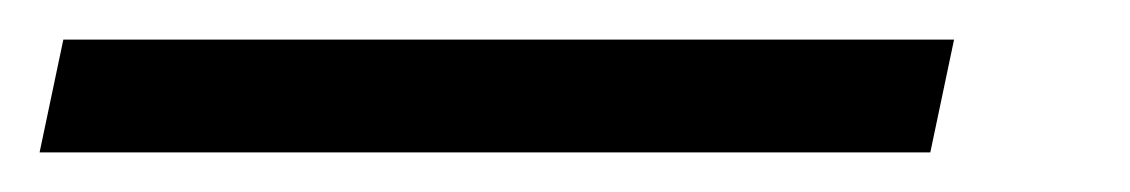

<svg xmlns="http://www.w3.org/2000/svg" viewBox="-104 60 571 97"><path d="M378 80 366 137H-84L-72 80Z"/></svg>

Font: Rosa Sans Light
Style: Italic
Weight: 300
Italic angle: -12°
Designer: Pentagram / MCKL
Foundry: Pentagram / MCKL
Version: Version 1.005;September 16, 2019;FontCreator 11.5.0.2425 64-